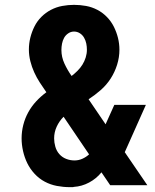

<svg xmlns="http://www.w3.org/2000/svg" viewBox="-20 -763 640 791"><path d="M267 8Q241 8 214.5 3Q188 -2 164.5 -14.5Q141 -27 122.5 -47Q104 -67 92.5 -90.5Q81 -114 75 -140.5Q69 -167 69 -193Q69 -221 76 -248.5Q83 -276 96.5 -300.5Q110 -325 129 -345.5Q148 -366 171 -383Q157 -403 144 -423Q131 -443 121 -465Q111 -487 105 -511Q99 -535 99 -559Q99 -584 105 -608Q111 -632 122 -654Q133 -676 150.5 -693.5Q168 -711 190 -722.5Q212 -734 236.5 -738.5Q261 -743 285 -743Q310 -743 334.5 -738.5Q359 -734 381 -722.5Q403 -711 420.5 -693Q438 -675 449 -653Q460 -631 466 -607Q472 -583 472 -558Q472 -527 462.5 -496.5Q453 -466 436 -439.5Q419 -413 395 -392Q371 -371 345 -354L415 -251L451 -331H581L507 -165Q504 -158 500.5 -150.5Q497 -143 494 -136L587 0H434L398 -53Q377 -27 347 -11Q317 5 284 7L281 8ZM275 -450Q288 -460 299.5 -471.5Q311 -483 319.5 -496.5Q328 -510 333 -526Q338 -542 338 -558Q338 -571 335.5 -583.5Q333 -596 326.5 -607.5Q320 -619 309 -626Q298 -633 285 -633Q272 -633 261 -625.5Q250 -618 244 -607Q238 -596 235.5 -583Q233 -570 233 -557Q233 -528 245.5 -501Q258 -474 275 -450ZM287 -102Q304 -102 319.5 -109Q335 -116 347 -127L242 -282Q224 -264 213.5 -241Q203 -218 203 -193Q203 -176 208 -158.5Q213 -141 224.5 -128Q236 -115 252.5 -108.5Q269 -102 287 -102Z"/></svg>

Font: Iosevka Heavy Extended
Style: Regular
Weight: 900
Width: 7
Monospace: yes
Designer: Belleve Invis
Foundry: Belleve Invis
Version: Version 32.5.0; ttfautohint (v1.8.4)